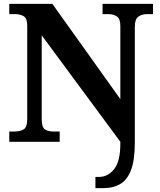

<svg xmlns="http://www.w3.org/2000/svg" viewBox="-20 -734 828 994"><path d="M474 240V182H492Q539 182 571 141.5Q603 101 603 9V0L196 -551V-118Q196 -75 212.5 -64Q229 -53 259 -53H289V0H28V-53H53Q83 -53 102 -64Q121 -75 121 -118V-600Q121 -640 102 -650.5Q83 -661 58 -661H28V-714H251L603 -221V-600Q603 -637 585 -649Q567 -661 541 -661H511V-714H772V-661H741Q714 -661 696 -647.5Q678 -634 678 -596V3Q678 93 659 144.5Q640 196 603.5 218Q567 240 514 240Z"/></svg>

Font: Noto Serif Gurmukhi
Style: Bold
Weight: 700
Designer: Vaibhav Singh and the Monotype Design Team
Foundry: Monotype Imaging Inc.
Version: Version 2.004; ttfautohint (v1.8.4.7-5d5b)